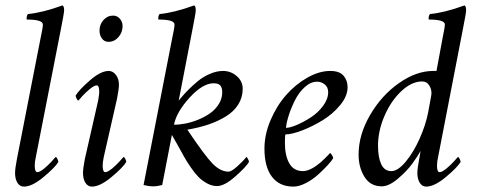

<svg xmlns="http://www.w3.org/2000/svg" viewBox="-20 -689 1775 715"><path d="M130.9 -545.9Q139.6 -585.4 139.6 -597.7Q139.6 -616.2 80.1 -616.2Q78.1 -619.1 79.6 -626.5Q81.1 -633.8 84 -636.7Q137.7 -641.6 212.9 -668.9Q218.8 -665.5 218.8 -650.4Q218.8 -640.6 206.1 -577.1L113.3 -103.5Q109.4 -87.9 109.4 -72.3Q109.4 -47.9 119.1 -47.9Q124 -47.9 131.1 -52Q138.2 -56.2 145.3 -62Q152.3 -67.9 159.9 -75.2Q167.5 -82.5 172.9 -88.4Q178.2 -94.2 182.6 -99.6L187.5 -104.5Q189.9 -104.5 193.6 -97.4Q197.3 -90.3 197.3 -85.9Q185.1 -65.4 142.3 -29.8Q99.6 5.9 69.3 5.9Q53.7 5.9 44.9 -8.3Q36.1 -22.5 36.1 -44.9Q36.1 -61 43 -96.7Z M345.7 -315.4Q349.6 -338.9 349.6 -346.7Q349.6 -371.1 339.8 -371.1Q335 -371.1 327.9 -366.9Q320.8 -362.8 313.7 -356.9Q306.6 -351.1 299.1 -343.8Q291.5 -336.4 286.1 -330.6Q280.8 -324.7 276.4 -319.3L271.5 -314.5Q269 -314.5 265.4 -321.5Q261.7 -328.6 261.7 -333Q274.4 -354.5 314.7 -389.6Q355 -424.8 384.8 -424.8Q400.4 -424.8 411.6 -410.2Q422.9 -395.5 422.9 -374Q422.9 -358.4 416 -322.3L366.2 -103.5Q362.3 -84 362.3 -72.3Q362.3 -47.9 372.1 -47.9Q377 -47.9 384 -52Q391.1 -56.2 398.2 -62Q405.3 -67.9 412.8 -75.2Q420.4 -82.5 425.8 -88.4Q431.2 -94.2 435.5 -99.6L440.4 -104.5Q442.9 -104.5 446.5 -97.4Q450.2 -90.3 450.2 -85.9Q438 -65.4 395.3 -29.8Q352.5 5.9 322.3 5.9Q307.1 5.9 298.1 -8.3Q289.1 -22.5 289.1 -44.9Q289.1 -61 295.9 -96.7ZM401.4 -630.9Q416.5 -630.9 426.5 -619.1Q436.5 -607.4 436.5 -591.8Q436.5 -568.4 421.1 -550.8Q405.8 -533.2 383.8 -533.2Q368.7 -533.2 359.6 -545.7Q350.6 -558.1 350.6 -575.2Q350.6 -597.7 365.2 -614.3Q379.9 -630.9 401.4 -630.9Z M810.5 -424.8Q839.8 -424.8 861.8 -405.5Q883.8 -386.2 883.8 -358.4Q883.8 -326.2 867.2 -299.8Q850.6 -273.4 821 -255.4Q791.5 -237.3 756.1 -225.3Q720.7 -213.4 677.7 -206.1Q742.2 -109.9 771.5 -79.8Q800.8 -49.8 831.1 -49.8Q841.8 -49.8 863.8 -69.6Q885.7 -89.4 897.5 -104.5Q899.4 -104.5 903.3 -97.2Q907.2 -89.8 907.2 -85.9Q897 -67.9 856.4 -32Q815.9 3.9 788.1 3.9Q769.5 3.9 751.5 -5.9Q733.4 -15.6 719.7 -29.3Q706.1 -43 690.7 -65.4Q675.3 -87.9 665.5 -105.5Q655.8 -123 641.6 -148.7Q627.4 -174.3 620.1 -186.5L584 0Q565.9 4.9 549.8 4.9Q534.2 4.9 514.6 0L621.1 -545.9Q629.9 -585.4 629.9 -597.7Q629.9 -616.2 570.3 -616.2Q568.4 -619.1 569.8 -626.5Q571.3 -633.8 574.2 -636.7Q627.9 -641.6 703.1 -668.9Q709 -665.5 709 -650.4Q709 -640.6 696.3 -577.1L645.5 -314.5L656.2 -327.1Q666.5 -339.8 681.9 -355.2Q697.3 -370.6 717 -387Q736.8 -403.3 762 -414.1Q787.1 -424.8 810.5 -424.8ZM775.4 -378.9Q734.9 -378.9 686 -325.4Q637.2 -272 627.9 -224.6Q648.4 -224.6 671.9 -229.2Q695.3 -233.9 719.5 -243.9Q743.7 -253.9 763.2 -267.8Q782.7 -281.7 795.2 -302Q807.6 -322.3 807.6 -345.7Q807.6 -361.3 800.8 -370.1Q793.9 -378.9 775.4 -378.9Z M1210 -424.8Q1244.1 -424.8 1259.3 -407.2Q1274.4 -389.6 1274.4 -364.3Q1274.4 -331.1 1246.8 -297.6Q1219.2 -264.2 1181.2 -241Q1143.1 -217.8 1104.7 -203.1Q1066.4 -188.5 1043 -188.5Q1041 -182.6 1041 -157.2Q1041 -109.4 1057.4 -80.6Q1073.7 -51.8 1108.4 -51.8Q1116.2 -51.8 1125.2 -54.7Q1134.3 -57.6 1142.3 -62Q1150.4 -66.4 1158.9 -72.5Q1167.5 -78.6 1174.1 -84.5Q1180.7 -90.3 1187.3 -96.7Q1193.8 -103 1198 -107.4Q1202.1 -111.8 1205.6 -115.2L1209 -119.1Q1211.4 -119.1 1216.1 -111.6Q1220.7 -104 1220.7 -99.6Q1214.8 -89.8 1200.2 -73.7Q1185.5 -57.6 1165 -39.1Q1144.5 -20.5 1119.1 -7.3Q1093.8 5.9 1072.3 5.9Q1020.5 5.9 992.7 -30.8Q964.8 -67.4 964.8 -135.7Q964.8 -188 987.5 -241.5Q1010.3 -294.9 1045.2 -334.7Q1080.1 -374.5 1124.3 -399.7Q1168.5 -424.8 1210 -424.8ZM1044.9 -212.9Q1060.1 -212.9 1085.7 -223.9Q1111.3 -234.9 1137.7 -252Q1164.1 -269 1183.1 -294.7Q1202.1 -320.3 1202.1 -345.7Q1202.1 -364.3 1189.5 -374.5Q1176.8 -384.8 1161.1 -384.8Q1137.2 -384.8 1115.5 -365.2Q1093.8 -345.7 1079.3 -317.4Q1064.9 -289.1 1055.9 -261.2Q1046.9 -233.4 1044.9 -212.9Z M1585.9 -333Q1589.4 -351.6 1579.8 -368.7Q1570.3 -385.7 1551.8 -385.7Q1513.2 -385.7 1474.6 -349.6Q1436 -313.5 1411.9 -257.6Q1387.7 -201.7 1387.7 -146.5Q1387.7 -103 1399.7 -77.4Q1411.6 -51.8 1437.5 -51.8Q1461.4 -51.8 1490.5 -86.4Q1519.5 -121.1 1542.2 -171.6Q1564.9 -222.2 1574.2 -269.5ZM1627.9 -545.9Q1628.9 -551.8 1631.3 -563.7Q1633.8 -575.7 1635.3 -584.2Q1636.7 -592.8 1636.7 -597.7Q1636.7 -616.2 1577.1 -616.2Q1575.2 -619.1 1576.7 -626.5Q1578.1 -633.8 1581.1 -636.7Q1634.8 -641.6 1710 -668.9Q1715.8 -665.5 1715.8 -650.4Q1715.8 -640.6 1703.1 -577.1L1611.3 -103.5Q1607.4 -87.9 1607.4 -71.3Q1607.4 -47.9 1617.2 -47.9Q1622.1 -47.9 1629.2 -52Q1636.2 -56.2 1643.3 -62Q1650.4 -67.9 1658 -75.2Q1665.5 -82.5 1670.9 -88.4Q1676.3 -94.2 1680.7 -99.6L1685.5 -104.5Q1688 -104.5 1691.7 -97.4Q1695.3 -90.3 1695.3 -85.9Q1683.1 -65.4 1640.4 -29.8Q1597.7 5.9 1567.4 5.9Q1552.2 5.9 1543.2 -8.3Q1534.2 -22.5 1534.2 -44.9Q1534.2 -61 1541 -96.7Q1543 -105 1545.9 -127Q1536.1 -107.9 1515.4 -79.6Q1494.6 -51.3 1461.4 -23.2Q1428.2 4.9 1401.4 4.9Q1359.4 4.9 1337.4 -30.3Q1315.4 -65.4 1315.4 -113.3Q1315.4 -187.5 1358.2 -260.7Q1400.9 -334 1465.6 -379.4Q1530.3 -424.8 1592.8 -424.8H1595.2H1598.1H1601.1H1605.5Z"/></svg>

Font: Crimson
Style: Italic
Weight: 400
Italic angle: -11°
Version: Version 0.8